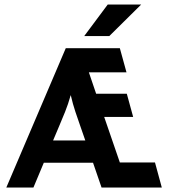

<svg xmlns="http://www.w3.org/2000/svg" viewBox="-20 -841 762 861"><path d="M8.3 0 275 -625H517.4L547.2 -516.7H378.5L411.1 -420.8H548.6L577.1 -316.7H447.2L517.4 -112.5H675L705.6 0H435.4L397.2 -111.1H176.4L129.9 0ZM218.1 -211.1H362.5L340.3 -275Q329.2 -306.2 318.1 -339.6Q306.9 -372.9 297.2 -414.6Q285.4 -372.9 271.9 -339.6Q258.3 -306.2 245.1 -275ZM357.6 -679.2 463.2 -820.8H613.2L470.1 -679.2Z"/></svg>

Font: Afacad Flux
Style: Regular
Weight: 400
Designer: Kristian Moeller
Foundry: Dicotype
Version: Version 1.100